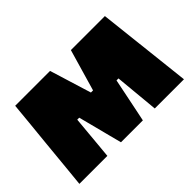

<svg xmlns="http://www.w3.org/2000/svg" viewBox="-93 -730 958 958"><g transform="rotate(-45 386.5 -251.0)"><path d="M17.5 0Q23 -54 28.2 -107.8Q33.5 -161.5 38.5 -215L45 -282Q50.5 -336.5 56 -392Q61.5 -447.5 66.5 -502H312.5Q321 -474.5 329.8 -446.2Q338.5 -418 347 -390L380.5 -281.5H395.5L427 -390Q435.5 -418.5 443.5 -446.8Q451.5 -475 459.5 -502H699.5Q705.5 -448.5 711.8 -392.2Q718 -336 724 -282.5L732 -211Q737.5 -161 743.5 -107.5Q749.5 -54 755.5 0H549.5Q546 -36 542.8 -72Q539.5 -108 536 -143.5L527.5 -234H513.5L494 -138.5Q487 -103.5 479.8 -69.2Q472.5 -35 465.5 0H311Q302 -35 293.2 -68.5Q284.5 -102 276 -135.5L250.5 -234H236.5L228.5 -147Q225 -109.5 221.8 -73Q218.5 -36.5 215 0Z"/></g></svg>

Font: Commissioner Black
Style: Regular
Weight: 900
Designer: Kostas Bartsokas
Foundry: Kostas Bartsokas
Version: Version 1.000; ttfautohint (v1.8.3)